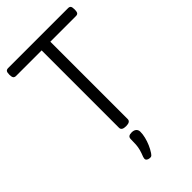

<svg xmlns="http://www.w3.org/2000/svg" viewBox="-341 -976 1372 1372"><g transform="rotate(-45 345.0 -289.5)"><path d="M345 15Q301 15 301 -13V-795H43Q28 -795 21.5 -804Q15 -813 15 -835Q15 -858 21.5 -866.5Q28 -875 43 -875H648Q663 -875 669 -866.5Q675 -858 675 -835Q675 -813 669 -804Q663 -795 648 -795H389V-13Q389 1 378 8Q367 15 345 15ZM289 293Q277 288 274 279.5Q271 271 276 256Q288 226 294 203.5Q300 181 301.5 158Q303 135 303 105Q303 88 312.5 81Q322 74 341 74Q364 74 376.5 85Q389 96 389 115Q389 140 382 168.5Q375 197 363 225Q351 253 335 277Q325 293 315 295.5Q305 298 289 293Z"/></g></svg>

Font: Playwrite IT Moderna
Style: Regular
Weight: 400
Designer: Veronika Burian, José Scaglione
Foundry: TypeTogether
Version: Version 1.002